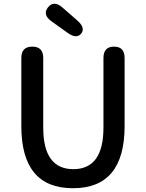

<svg xmlns="http://www.w3.org/2000/svg" viewBox="-20 -984 773 1017"><path d="M93 -316V-677Q93 -737 151 -737Q209 -737 209 -677V-308Q209 -88 368.5 -88Q528 -88 528 -308V-677Q528 -737 584 -737Q640 -737 640 -677V-316Q640 13 366.5 13Q93 13 93 -316ZM410 -806Q386 -776 338 -810L253 -871Q204 -906 234 -945Q265 -984 311 -944L390 -875Q434 -836 410 -806Z"/></svg>

Font: Resource Han Rounded TW Medium
Style: Regular
Weight: 500
Designer: Cyano Hao (round all glyphs); Ryoko NISHIZUKA 西塚涼子 (kana, bopomofo & ideographs); Paul D. Hunt (Latin, Greek & Cyrillic)
Foundry: Cyano Hao
Version: 0.990